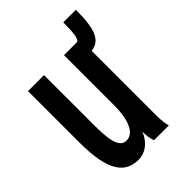

<svg xmlns="http://www.w3.org/2000/svg" viewBox="-173 -632 721 721"><g transform="rotate(-45 187.5 -271.5)"><path d="M132 11C168 11 200 -13 216 -54C216 -33 218 -17 224 0H303C296 -23 296 -46 296 -73V-403C343 -409 363 -445 363 -554H296C296 -494 292 -471 281 -465H211V-200C211 -116 187 -72 151 -72C124 -72 105 -94 105 -191V-465H20V-197C19 -36 63 11 132 11Z"/></g></svg>

Font: Inconsolata Condensed
Style: Bold
Weight: 700
Width: 3
Monospace: yes
Designer: Raph Levien, Cyreal, Brenton Simpson
Foundry: Raph Levien, Cyreal, Google
Version: Version 3.100